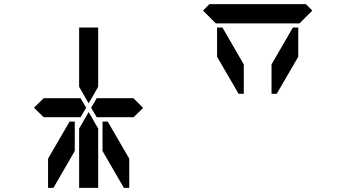

<svg xmlns="http://www.w3.org/2000/svg" viewBox="-20 -1020 1672 927"><path d="M144 -500 192 -547V-546H328H369L396 -500L369 -454H212H209H192V-453ZM624 -546 671 -499 624 -453V-454H606H604H475H454H447L420 -500L447 -546H454H475H488ZM362 -673V-887H454V-876V-673V-601L408 -521L362 -601ZM341 -291 238 -113H212V-254L316 -433H341ZM454 -157V-113H362V-327V-399L408 -479L454 -399V-327ZM475 -433H500L604 -254V-113H578L475 -291ZM960 -969 991 -1000H1457L1488 -969L1426 -907H1406H1270H1178H1042H1022ZM1157 -567H1132L1028 -746V-887H1054L1157 -709ZM1394 -887H1420V-746L1316 -567H1291V-709Z"/></svg>

Font: DSEG14 Classic
Style: Regular
Weight: 400
Designer: Keshikan(Twitter:@keshinomi_88pro)
Version: Version 0.46